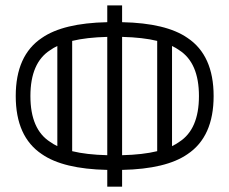

<svg xmlns="http://www.w3.org/2000/svg" viewBox="-20 -701 861 721"><path d="M438.5 0H382.8V-63Q217.3 -66.4 137.2 -122.1Q39.1 -187.5 39.1 -340.3Q39.1 -493.2 137.2 -558.6Q217.3 -614.3 382.8 -617.7V-680.7H438.5V-617.7Q604 -614.3 684.1 -558.6Q782.2 -493.2 782.2 -340.3Q782.2 -187.5 684.1 -122.1Q604 -66.4 438.5 -63ZM195.3 -152.3V-528.3Q180.7 -521.5 168.5 -512.7Q94.2 -465.3 94.2 -340.3Q94.2 -215.3 168.5 -168Q180.7 -159.2 195.3 -152.3ZM382.8 -118.2V-562.5Q304.7 -560.5 251 -547.4V-133.3Q304.7 -120.1 382.8 -118.2ZM438.5 -118.2Q516.6 -120.1 570.3 -133.3V-547.4Q516.6 -560.5 438.5 -562.5ZM626 -152.3Q640.6 -159.2 652.8 -168Q727.1 -215.3 727.1 -340.3Q727.1 -465.3 652.8 -512.7Q640.6 -521.5 626 -528.3Z"/></svg>

Font: X Company
Style: Regular
Weight: 400
Designer: GGBotNet
Foundry: GGBotNet
Version: 0.90